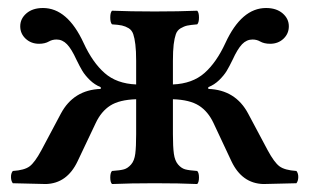

<svg xmlns="http://www.w3.org/2000/svg" viewBox="-20 -460 777 482"><path d="M321.8 -248V-307.1Q321.8 -332.5 319.8 -348.4Q317.9 -364.3 314.5 -374.3Q311 -384.3 303 -389.2Q294.9 -394 286.1 -396Q277.3 -397.9 261.2 -398.9Q256.8 -403.3 256.8 -416Q256.8 -428.7 261.2 -433.1Q307.1 -431.2 368.2 -431.2Q429.2 -431.2 475.1 -433.1Q479.5 -428.7 479.5 -416Q479.5 -403.3 475.1 -398.9Q458.5 -397.5 450.2 -395.8Q441.9 -394 433.3 -388.9Q424.8 -383.8 421.4 -374Q418 -364.3 416 -348.4Q414.1 -332.5 414.1 -307.1V-248Q462.9 -250 493.2 -276.6Q523.4 -303.2 545.9 -352.1Q586.4 -439.9 647.9 -439.9Q673.8 -439.9 689.5 -426.5Q705.1 -413.1 705.1 -394Q705.1 -375.5 691.7 -362.8Q678.2 -350.1 658.2 -350.1Q643.1 -350.1 632.8 -356Q624.5 -360.8 613.8 -360.8Q599.1 -360.8 587.6 -348.9Q576.2 -336.9 564 -310.1Q555.7 -293 549.1 -282Q542.5 -271 530.3 -259Q518.1 -247.1 502.9 -241.2V-236.8Q571.3 -234.4 603 -174.8L651.9 -83Q668.5 -52.2 681.6 -42.5Q694.8 -32.7 724.1 -30.8Q729 -24.9 728.8 -15.1Q728.5 -5.4 724.1 0L641.1 2Q587.4 0.5 561 -55.2L516.1 -150.9Q502.4 -180.2 479.5 -194.8Q456.5 -209.5 414.1 -210.9V-123Q414.1 -91.3 416.5 -74Q418.9 -56.6 427 -47.1Q435.1 -37.6 444.8 -34.9Q454.6 -32.2 475.1 -30.8Q479.5 -26.4 479.5 -14.4Q479.5 -2.4 475.1 2Q431.2 0 368.2 0Q307.1 0 261.2 2Q256.8 -2.4 256.8 -14.4Q256.8 -26.4 261.2 -30.8Q281.7 -32.2 291.3 -34.9Q300.8 -37.6 309.1 -47.1Q317.4 -56.6 319.6 -74Q321.8 -91.3 321.8 -123V-210.9Q279.3 -209.5 256.6 -194.8Q233.9 -180.2 220.2 -150.9L174.8 -55.2Q148.4 0.5 95.2 2L12.2 0Q7.8 -5.4 7.6 -15.1Q7.3 -24.9 12.2 -30.8Q41.5 -32.7 54.4 -42.5Q67.4 -52.2 84 -83L132.8 -174.8Q164.6 -234.4 232.9 -236.8V-241.2Q217.8 -247.1 205.6 -259Q193.4 -271 186.8 -282Q180.2 -293 171.9 -310.1Q159.7 -336.9 148.2 -348.9Q136.7 -360.8 122.1 -360.8Q111.3 -360.8 103 -356Q92.8 -350.1 78.1 -350.1Q58.1 -350.1 44.4 -362.8Q30.8 -375.5 30.8 -394Q30.8 -413.1 46.4 -426.5Q62 -439.9 87.9 -439.9Q149.4 -439.9 189.9 -352.1Q212.4 -303.2 242.7 -276.6Q272.9 -250 321.8 -248Z"/></svg>

Font: Common Serif Medium
Style: Regular
Weight: 500
Designer: Philipp H. Poll, Khaled Hosny
Foundry: Stefan Peev, Context Ltd.
Version: Version 1.026